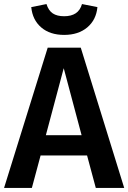

<svg xmlns="http://www.w3.org/2000/svg" viewBox="-25 -926 632 946"><path d="M404 -160H175L132 0H-5L210 -691H373L587 0H447ZM377 -260 289 -590 201 -260ZM129 -891 204 -906Q214 -874 235 -860Q256 -846 291 -846Q326 -846 348 -860.5Q370 -875 379 -906L455 -891Q449 -828 405 -791Q361 -754 291 -754Q221 -754 178 -791Q135 -828 129 -891Z"/></svg>

Font: Fira Sans Medium
Style: Regular
Weight: 500
Designer: bBox Type GmbH & Carrois Corporate GbR & Edenspiekermann AG
Foundry: bBox Type GmbH & Carrois Corporate GbR & Edenspiekermann AG
Version: Version 4.301